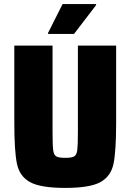

<svg xmlns="http://www.w3.org/2000/svg" viewBox="-20 -911 638 939"><path d="M50 -311V-688H237V-269Q237 -201 240 -177.5Q243 -154 254.5 -146.5Q266 -139 299 -139Q332 -139 343.5 -146.5Q355 -154 358 -177.5Q361 -201 361 -269V-688H548V-311Q548 -171 535 -109.5Q522 -48 470.5 -20Q419 8 299 8Q179 8 127.5 -20Q76 -48 63 -109.5Q50 -171 50 -311ZM215 -745V-750L286 -891H450V-886L342 -745Z"/></svg>

Font: Saira Semi Condensed ExtraBold
Style: Regular
Weight: 800
Width: 4
Designer: Hector Gatti with collaboration of the Omnibus-Type team
Foundry: Omnibus-Type
Version: Version 1.001; ttfautohint (v1.8)